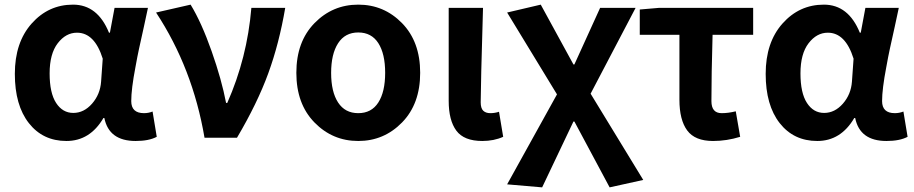

<svg xmlns="http://www.w3.org/2000/svg" viewBox="-20 -594 3942 828"><path d="M426 -85Q368 14 266.5 14Q165 14 104.5 -63Q44 -140 44 -275.5Q44 -411 116.5 -492.5Q189 -574 295 -574Q401 -574 450 -453H454L474 -560H618Q615 -544 600.5 -478.5Q586 -413 579.5 -383.5Q573 -354 564 -304Q546 -210 546 -158Q546 -106 601 -106Q620 -106 638 -113L656 -4Q622 14 565 14Q450 14 430 -85ZM416 -242 423 -341Q388 -453 312 -453Q264 -453 229 -407.5Q194 -362 194 -277.5Q194 -193 222 -150Q250 -107 296 -107Q342 -107 377 -147Q412 -187 416 -242Z M862 0Q811 -300 653 -540L802 -574Q849 -497 892.5 -373.5Q936 -250 955 -150H960Q1046 -344 1064 -560H1210Q1184 -407 1137 -278Q1090 -149 1002 0Z M1714 -66Q1636 14 1525 14Q1414 14 1336 -66Q1258 -146 1258 -280Q1258 -414 1336 -494Q1414 -574 1525 -574Q1636 -574 1714 -494Q1792 -414 1792 -280Q1792 -146 1714 -66ZM1438 -152Q1468 -106 1525 -106Q1582 -106 1611.5 -152Q1641 -198 1641 -280Q1641 -362 1611.5 -408Q1582 -454 1525 -454Q1468 -454 1438 -407.5Q1408 -361 1408 -279.5Q1408 -198 1438 -152Z M2063 -560Q2053 -220 2053 -153Q2053 -127 2064 -116.5Q2075 -106 2094.5 -106Q2114 -106 2132 -112L2150 -4Q2110 14 2060 14Q1981 14 1948 -30.5Q1915 -75 1915 -159V-560Z M2318 214 2167 201 2382 -187 2167 -540 2312 -574 2453 -316H2457L2568 -560H2721L2527 -190L2754 182L2609 214L2457 -70H2453Z M3055 14Q2977 14 2943.5 -31.5Q2910 -77 2910 -164V-444H2739V-553L2821 -560H3228V-444H3053Q3048 -271 3048 -158Q3048 -106 3092 -106Q3121 -106 3153 -114L3172 -4Q3114 14 3055 14Z M3664 -85Q3606 14 3504.5 14Q3403 14 3342.5 -63Q3282 -140 3282 -275.5Q3282 -411 3354.5 -492.5Q3427 -574 3533 -574Q3639 -574 3688 -453H3692L3712 -560H3856Q3853 -544 3838.5 -478.5Q3824 -413 3817.5 -383.5Q3811 -354 3802 -304Q3784 -210 3784 -158Q3784 -106 3839 -106Q3858 -106 3876 -113L3894 -4Q3860 14 3803 14Q3688 14 3668 -85ZM3654 -242 3661 -341Q3626 -453 3550 -453Q3502 -453 3467 -407.5Q3432 -362 3432 -277.5Q3432 -193 3460 -150Q3488 -107 3534 -107Q3580 -107 3615 -147Q3650 -187 3654 -242Z"/></svg>

Font: Swei Fan Sans CJK TC
Style: Bold
Weight: 700
Version: Version 2.130